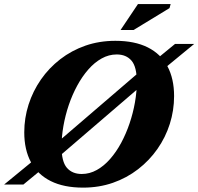

<svg xmlns="http://www.w3.org/2000/svg" viewBox="-53 -886 952 922"><path d="M879.5 -675 716 -540.5 659.5 -503 217 -123 165 -87 59.5 0H-33L131 -134.5L186 -171L628.5 -551L681.5 -588L787.5 -675ZM242.5 -182Q242.5 -110 268.2 -80.2Q294 -50.5 339.5 -50.5Q377.5 -50.5 412 -69.8Q446.5 -89 476 -122.8Q505.5 -156.5 529 -200.2Q552.5 -244 569.2 -293.5Q586 -343 595 -394.2Q604 -445.5 604 -493Q604 -565 578.5 -594.8Q553 -624.5 507.5 -624.5Q469.5 -624.5 435 -605.2Q400.5 -586 371 -552.2Q341.5 -518.5 317.8 -474.8Q294 -431 277.2 -381.5Q260.5 -332 251.5 -280.8Q242.5 -229.5 242.5 -182ZM783 -424.5Q783 -356 762.5 -291.2Q742 -226.5 703.2 -171Q664.5 -115.5 610.2 -73.5Q556 -31.5 489.2 -8.2Q422.5 15 346 15Q253.5 15 190.5 -16.5Q127.5 -48 95.5 -107.5Q63.5 -167 63.5 -250.5Q63.5 -319 84.2 -383.8Q105 -448.5 143.5 -504Q182 -559.5 236.2 -601.5Q290.5 -643.5 357.2 -666.8Q424 -690 501 -690Q593.5 -690 656.5 -658.5Q719.5 -627 751.2 -567.5Q783 -508 783 -424.5ZM526 -742 609.5 -866.5H766.5L761 -847L588.5 -742Z"/></svg>

Font: Newsreader 24pt ExtraBold
Style: Italic
Weight: 800
Italic angle: -17°
Designer: Hugues Gentile
Foundry: Production Type
Version: Version 1.003